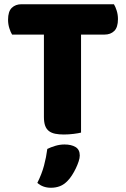

<svg xmlns="http://www.w3.org/2000/svg" viewBox="-20 -629 596 905"><path d="M37 -466Q30 -477 24 -496Q18 -515 18 -536Q18 -575 35.5 -592Q53 -609 81 -609H517Q524 -598 530 -579Q536 -560 536 -539Q536 -500 518.5 -483Q501 -466 473 -466H362V-4Q351 -1 327.5 2Q304 5 281 5Q258 5 240.5 1.5Q223 -2 211 -11Q199 -20 193 -36Q187 -52 187 -78V-466ZM299 223Q282 241 262.5 248.5Q243 256 220 256Q182 256 156 233Q177 191 187.5 151.5Q198 112 203 73Q219 65 240.5 58.5Q262 52 284 52Q316 52 336 64Q356 76 356 104Q356 116 350.5 132.5Q345 149 337 165.5Q329 182 319 197.5Q309 213 299 223Z"/></svg>

Font: Baloo Cyrillic
Style: Regular
Weight: 400
Designer: Ek Type, Denis Ignatov
Foundry: Ek Type
Version: Version 1.50 July 26, 2019